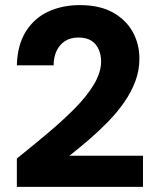

<svg xmlns="http://www.w3.org/2000/svg" viewBox="-20 -732 616 752"><path d="M46 0V-111Q108 -161 166.5 -210Q225 -259 273 -307.5Q321 -356 348.5 -402.5Q376 -449 376 -492Q376 -517 366.5 -538.5Q357 -560 338 -572.5Q319 -585 287 -585Q256 -585 234.5 -571Q213 -557 201.5 -532.5Q190 -508 190 -476H46Q48 -556 81.5 -609Q115 -662 170 -687Q225 -712 292 -712Q370 -712 421.5 -683.5Q473 -655 499.5 -607.5Q526 -560 526 -502Q526 -456 510 -413.5Q494 -371 466.5 -331.5Q439 -292 403.5 -255.5Q368 -219 329 -185.5Q290 -152 252 -122H540V0Z"/></svg>

Font: DM Sans 17pt Black
Style: Regular
Weight: 900
Version: Version 4.004;gftools[0.9.30]